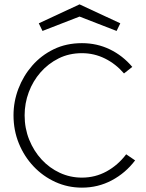

<svg xmlns="http://www.w3.org/2000/svg" viewBox="-20 -859 669 881"><path d="M356 2Q291 2 234 -24Q177 -50 134 -95.5Q91 -141 66.5 -201Q42 -261 42 -330Q42 -393 64.5 -452Q87 -511 128 -558Q169 -605 226.5 -633Q284 -661 356 -661Q425 -661 484 -632.5Q543 -604 587 -552L549 -522Q511 -566 461.5 -590.5Q412 -615 356 -615Q297 -615 249 -591Q201 -567 166 -527Q131 -487 112 -436Q93 -385 93 -330Q93 -270 114 -218Q135 -166 171 -127Q207 -88 254.5 -66Q302 -44 356 -44Q417 -44 469 -72.5Q521 -101 559 -151L600 -123Q556 -65 493 -31.5Q430 2 356 2ZM345 -839 532 -752 515 -717 345 -783 175 -717 158 -752Z"/></svg>

Font: Lil Grotesk Light
Style: Regular
Weight: 300
Designer: Bastien Sozeau
Foundry: NBR — Bastien Sozeau
Version: Version 3.003; ttfautohint (v1.8.4.7-5d5b);gftools[0.9.33]